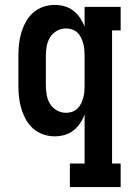

<svg xmlns="http://www.w3.org/2000/svg" viewBox="-20 -548 540 783"><path d="M265 215V119H325V-81Q318 -62 306.5 -45Q295 -28 279 -15.5Q263 -3 243 2.5Q223 8 203 8Q179 8 156 0Q133 -8 115 -24Q97 -40 85.5 -61Q74 -82 67 -105Q60 -128 57.5 -152Q55 -176 55 -200V-320Q55 -344 57.5 -368Q60 -392 67 -415Q74 -438 85.5 -459Q97 -480 115 -496Q133 -512 156 -520Q179 -528 203 -528Q223 -528 243 -522.5Q263 -517 279 -504.5Q295 -492 306.5 -475Q318 -458 325 -439V-520H472V-424H437V119H472V215ZM249 -88Q262 -88 274 -92Q286 -96 295.5 -105Q305 -114 310.5 -125.5Q316 -137 319.5 -149.5Q323 -162 324 -174.5Q325 -187 325 -200V-320Q325 -333 324 -345.5Q323 -358 319.5 -370.5Q316 -383 310.5 -394.5Q305 -406 295.5 -415Q286 -424 274 -428Q262 -432 249 -432Q229 -432 211.5 -422Q194 -412 184 -395.5Q174 -379 170.5 -359.5Q167 -340 167 -320V-200Q167 -180 170.5 -160.5Q174 -141 184 -124.5Q194 -108 211.5 -98Q229 -88 249 -88Z"/></svg>

Font: Iosevka Curly Slab
Style: Bold
Weight: 700
Monospace: yes
Designer: Belleve Invis
Foundry: Belleve Invis
Version: Version 22.1.2; ttfautohint (v1.8.4)